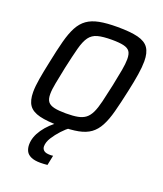

<svg xmlns="http://www.w3.org/2000/svg" viewBox="-134 -606 761 895"><g transform="rotate(20 247.0 -159.0)"><path d="M201 8Q136 8 98 -1.5Q60 -11 44 -34Q28 -57 28 -99Q28 -127 34.5 -165.5Q41 -204 52 -255Q65 -319 77 -364.5Q89 -410 105 -440Q121 -470 145 -487Q169 -504 205 -511Q241 -518 294 -518Q359 -518 396.5 -508.5Q434 -499 450 -475.5Q466 -452 466 -410Q466 -382 460 -343.5Q454 -305 443 -255Q429 -190 417 -145Q405 -100 389 -70Q373 -40 349.5 -23Q326 -6 290 1Q254 8 201 8ZM205 -57Q241 -57 264 -61.5Q287 -66 302 -77.5Q317 -89 327.5 -111Q338 -133 346.5 -168.5Q355 -204 366 -255Q376 -303 382 -336.5Q388 -370 388 -392Q388 -418 379 -430.5Q370 -443 348.5 -448Q327 -453 290 -453Q246 -453 220 -446Q194 -439 179 -418.5Q164 -398 153.5 -358.5Q143 -319 129 -255Q119 -206 112.5 -172.5Q106 -139 106 -117Q106 -92 115.5 -79.5Q125 -67 147 -62Q169 -57 205 -57ZM172 200Q143 200 125.5 192Q108 184 101 170Q94 156 94 138Q94 100 121 61Q148 22 195 -10L248 0Q231 12 211 33.5Q191 55 176.5 78Q162 101 162 122Q162 134 171 142Q180 150 202 150Q204 150 207 150Q210 150 217 149L207 198Q198 199 189 199.5Q180 200 172 200Z"/></g></svg>

Font: Saira SemiCondensed
Style: Italic
Weight: 400
Width: 4
Italic angle: -12°
Designer: Hector Gatti with collaboration of the Omnibus-Type team
Foundry: Omnibus-Type
Version: Version 1.101